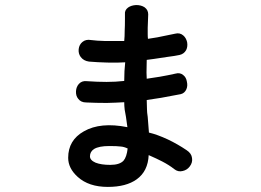

<svg xmlns="http://www.w3.org/2000/svg" viewBox="-20 -775 1040 766"><path d="M343.8 -615.2Q322.3 -619.1 308.6 -607.4Q295.9 -596.7 293.9 -579.1Q292 -561.5 301.8 -547.9Q313.5 -532.2 335 -529.3Q368.2 -526.4 408.2 -525.4Q451.2 -524.4 479.5 -526.4L476.6 -491.2L475.6 -452.1Q441.4 -448.2 405.3 -448.2Q369.1 -448.2 325.2 -451.2Q306.6 -453.1 294.9 -440.4Q284.2 -428.7 283.2 -411.1Q282.2 -392.6 292 -380.9Q302.7 -366.2 324.2 -366.2Q362.3 -364.3 406.2 -364.3Q443.4 -365.2 475.6 -367.2Q475.6 -352.5 477.5 -336.9Q478.5 -328.1 482.4 -309.6L488.3 -267.6Q380.9 -289.1 314.5 -251Q252 -215.8 252 -145.5Q252 -103.5 290 -69.3Q334 -29.3 410.2 -29.3Q483.4 -29.3 525.4 -59.6Q570.3 -91.8 573.2 -156.2Q606.4 -141.6 627 -130.9Q655.3 -116.2 674.8 -100.6Q690.4 -87.9 709 -92.8Q726.6 -96.7 737.3 -111.3Q749 -127 746.1 -144.5Q744.1 -163.1 724.6 -175.8Q688.5 -200.2 649.4 -218.8Q607.4 -238.3 574.2 -246.1L569.3 -308.6Q566.4 -327.1 566.4 -338.9Q565.4 -356.4 565.4 -376Q589.8 -379.9 623 -384.8Q667 -392.6 701.2 -399.4Q716.8 -403.3 723.6 -418.9Q729.5 -432.6 725.6 -449.2Q722.7 -466.8 710.9 -475.6Q698.2 -486.3 680.7 -481.4Q650.4 -474.6 617.2 -468.8Q594.7 -464.8 565.4 -460.9L564.5 -485.4L565.4 -536.1L594.7 -540Q629.9 -544.9 647.5 -547.9Q678.7 -551.8 696.3 -555.7Q713.9 -559.6 722.7 -575.2Q729.5 -588.9 726.6 -606.4Q722.7 -624 710.9 -633.8Q697.3 -645.5 678.7 -640.6Q628.9 -630.9 607.4 -626Q587.9 -623 570.3 -620.1Q569.3 -627.9 569.3 -639.6Q569.3 -646.5 569.3 -664.1L571.3 -717.8Q571.3 -735.4 556.6 -746.1Q543 -754.9 523.4 -754.9Q503.9 -753.9 491.2 -745.1Q476.6 -734.4 478.5 -717.8V-700.2Q478.5 -668.9 477.5 -654.3Q477.5 -628.9 475.6 -611.3Q429.7 -611.3 401.4 -611.3Q364.3 -612.3 343.8 -615.2ZM489.3 -182.6Q485.4 -148.4 472.7 -133.8Q457 -117.2 419.9 -117.2Q383.8 -117.2 361.3 -126Q338.9 -135.7 338.9 -151.4Q338.9 -169.9 355.5 -180.7Q375 -192.4 416 -192.4Q447.3 -192.4 461.9 -190.4Q474.6 -189.5 489.3 -182.6Z"/></svg>

Font: GungsuhChe
Style: Regular
Weight: 400
Monospace: yes
Version: Version 2.21